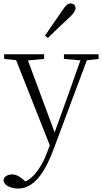

<svg xmlns="http://www.w3.org/2000/svg" viewBox="-32 -823 592 1114"><path d="M73 271Q42 271 16.5 258.5Q-9 246 -12 223Q-9 206 5.5 197.5Q20 189 39 189Q56 189 72.5 197.5Q89 206 105 221L133 246L103 259L83 242Q133 231 173.5 183Q214 135 241 62L269 -11L272 -19L362 -268L447 -508H485L277 48Q248 125 216 174.5Q184 224 148.5 247.5Q113 271 73 271ZM266 43 48 -508H117L289 -44L295 -30ZM-8 -481V-508H224V-481L114 -471H90ZM339 -481V-508H540V-481L459 -472H445ZM229 -616Q255 -655 281.5 -692.5Q308 -730 331 -764Q345 -786 355.5 -794.5Q366 -803 378 -803Q389 -803 397.5 -796Q406 -789 406 -775Q406 -765 398.5 -753Q391 -741 371 -722Q342 -696 310.5 -665.5Q279 -635 246 -603Z"/></svg>

Font: Noto Serif KR ExtraLight ExtraLight
Style: Regular
Weight: 250
Version: Version 2.003-H1;hotconv 1.1.1;makeotfexe 2.6.0